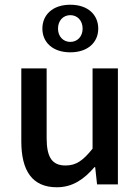

<svg xmlns="http://www.w3.org/2000/svg" viewBox="-20 -779 593 811"><path d="M159 -658C159 -601 202 -558 277 -558C352 -558 395 -601 395 -658C395 -716 352 -759 277 -759C202 -759 159 -716 159 -658ZM329 -658C329 -624 306 -602 277 -602C248 -602 225 -624 225 -658C225 -693 248 -715 277 -715C306 -715 329 -693 329 -658ZM70 -182C70 -58 116 12 220 12C287 12 335 -22 379 -73H382L390 0H478V-490H371V-151C331 -101 302 -80 257 -80C201 -80 177 -113 177 -196V-490H70Z"/></svg>

Font: Cambridge Sans Medium
Style: Regular
Weight: 500
Version: Version 2.020;PS 002.020;hotconv 1.0.88;makeotf.lib2.5.64775